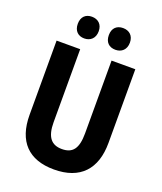

<svg xmlns="http://www.w3.org/2000/svg" viewBox="-166 -1024 959 1139"><g transform="rotate(20 314.0 -454.5)"><path d="M150 -851C150 -806 177 -782 215 -782C254 -782 282 -807 282 -851C282 -895 254 -919 215 -919C177 -919 150 -896 150 -851ZM346 -851C346 -806 372 -782 412 -782C451 -782 479 -807 479 -851C479 -895 451 -919 412 -919C373 -919 346 -896 346 -851ZM563 -249V-714H413V-254C413 -159 383 -120 315 -120C249 -120 215 -159 215 -253V-714H66V-246C66 -78 152 10 312 10C477 10 563 -83 563 -249Z"/></g></svg>

Font: Noto Sans Bengali Condensed
Style: Bold
Weight: 700
Width: 3
Designer: Joana Ranito - Universal Thirst; Jelle Bosma - Monotype Design Team
Foundry: Universal Thirst ehf.
Version: Version 3.000